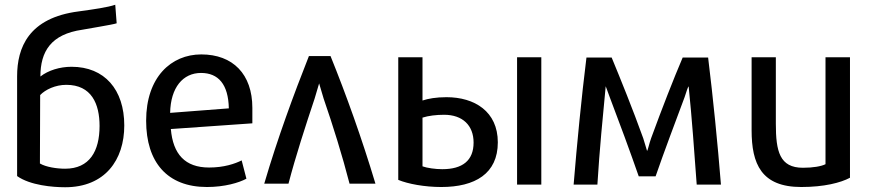

<svg xmlns="http://www.w3.org/2000/svg" viewBox="-20 -773 3678 808"><path d="M399 -243C399 -336 365 -416 259 -416C213 -416 171 -396 149 -373L148 -85C173 -70 219 -63 254 -63C357 -63 399 -137 399 -243ZM52 -32V-452C52 -572 100 -698 311 -725C376 -734 433 -742 465 -753L471 -675C455 -669 340 -651 327 -648C194 -629 150 -556 150 -451C183 -477 232 -492 281 -492C420 -492 503 -396 503 -245C503 -100 422 15 254 15C202 15 107 7 52 -32Z M1042 -254 699 -230C708 -124 759 -68 860 -68C923 -68 969 -84 997 -98L1017 -21C986 -4 925 14 851 14C684 14 595 -90 595 -265C595 -448 700 -544 827 -544C960 -544 1042 -461 1042 -319ZM943 -317C941 -418 899 -466 826 -466C750 -466 698 -405 696 -298Z M1092 0C1148 -191 1216 -375 1280 -537H1371C1437 -374 1503 -190 1560 0H1451C1421 -117 1381 -245 1342 -358C1335 -381 1326 -412 1323 -422C1320 -411 1311 -381 1304 -358C1266 -244 1224 -115 1194 0Z M1656 -532H1758V-350C1782 -358 1815 -364 1859 -364C1977 -364 2075 -304 2075 -174C2075 -42 1979 14 1837 14C1767 14 1697 1 1656 -16ZM1973 -173C1973 -245 1927 -290 1849 -290C1816 -290 1783 -286 1758 -278V-73C1777 -66 1812 -61 1841 -61C1926 -61 1973 -97 1973 -173ZM2258 4H2156V-532H2258Z M3014 4H2912C2902 -131 2892 -275 2878 -410C2874 -405 2868 -385 2861 -364C2826 -270 2773 -130 2739 -31H2668C2634 -129 2582 -270 2546 -364C2538 -385 2531 -406 2529 -410C2517 -284 2503 -143 2494 4H2394C2408 -167 2427 -362 2448 -531H2554C2592 -439 2642 -316 2687 -191C2695 -167 2700 -146 2703 -138C2706 -139 2712 -169 2720 -191C2766 -317 2815 -442 2853 -531H2960C2981 -360 3000 -170 3014 4Z M3557 -25C3518 -4 3448 14 3352 14C3184 14 3143 -83 3143 -225V-532H3245V-252C3245 -136 3261 -67 3359 -67C3402 -67 3436 -73 3454 -82V-532H3557Z"/></svg>

Font: Repo Medium
Style: Regular
Weight: 500
Designer: Stefan Peev
Foundry: Context Ltd
Version: Version 1.502